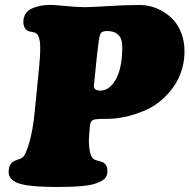

<svg xmlns="http://www.w3.org/2000/svg" viewBox="-20 -741 769 779"><path d="M344.7 -229 341.3 -187Q339.4 -160.6 343.3 -134.5Q347.2 -108.4 356.4 -98.6Q362.3 -92.3 378.4 -88.6Q394.5 -85 400.9 -80.6Q416 -69.8 416 -46.9Q416 -24.4 400.9 -12.7Q385.7 -1 357.4 6.8Q318.4 17.6 212.4 17.6Q109.4 17.6 65.9 5.9Q15.1 -7.3 15.1 -43Q15.1 -70.8 30.3 -83Q37.6 -88.9 50.8 -92.8Q64 -96.7 71.8 -102.5Q84.5 -112.3 99.1 -163.6Q113.8 -214.8 120.6 -286.1L134.3 -423.8Q144.5 -518.1 143.1 -555.7Q141.6 -593.3 128.4 -604.5Q122.1 -609.9 109.1 -611.6Q96.2 -613.3 91.3 -616.7Q74.7 -628.4 74.7 -651.4Q74.7 -671.9 84.7 -686.3Q94.7 -700.7 112.1 -707.8Q129.4 -714.8 147.2 -718Q165 -721.2 185.1 -721.2Q199.2 -721.2 246.6 -716.6Q293.9 -711.9 324.7 -711.9Q351.6 -711.9 417.7 -716.3Q483.9 -720.7 546.9 -720.7Q569.8 -720.7 594 -714.4Q618.2 -708 642.6 -693.4Q667 -678.7 685.8 -657.7Q704.6 -636.7 716.6 -604.2Q728.5 -571.8 728.5 -533.2Q728.5 -412.6 629.4 -330.1Q592.8 -299.3 532 -279.1Q471.2 -258.8 413.6 -258.8Q365.7 -258.8 357.4 -254.4Q346.2 -249 344.7 -229ZM387.2 -373.5Q415.5 -373.5 437.5 -400.4Q476.1 -446.8 476.1 -551.3Q476.1 -615.2 413.6 -615.2Q391.6 -615.2 386.2 -601.1Q380.9 -587.4 373.5 -516.6L368.2 -464.8Q360.8 -396 360.8 -392.1Q360.8 -373.5 387.2 -373.5Z"/></svg>

Font: Cooper* Black
Style: Italic
Weight: 900
Italic angle: -7°
Designer: Owen Earl
Foundry: indestructible type*
Version: Version 0.001